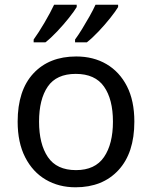

<svg xmlns="http://www.w3.org/2000/svg" viewBox="-20 -786 645 816"><path d="M551 -269Q551 -136 483.5 -63Q416 10 301 10Q230 10 174.5 -22.5Q119 -55 87 -117.5Q55 -180 55 -269Q55 -402 122 -474Q189 -546 304 -546Q377 -546 432.5 -513.5Q488 -481 519.5 -419.5Q551 -358 551 -269ZM146 -269Q146 -174 183.5 -118.5Q221 -63 303 -63Q384 -63 422 -118.5Q460 -174 460 -269Q460 -364 422 -418Q384 -472 302 -472Q220 -472 183 -418Q146 -364 146 -269ZM482 -756Q472 -739 449 -710Q426 -681 399 -652.5Q372 -624 349 -606H299V-618Q313 -637 329 -663Q345 -689 360.5 -716.5Q376 -744 386 -766H482ZM306 -756Q296 -739 273 -710Q250 -681 223 -652.5Q196 -624 173 -606H123V-618Q144 -647 169 -689.5Q194 -732 210 -766H306Z"/></svg>

Font: Noto Sans Multani
Style: Regular
Weight: 400
Designer: Monotype Design Team
Foundry: Monotype Imaging Inc.
Version: Version 2.002; ttfautohint (v1.8.4.7-5d5b)